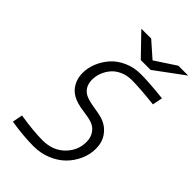

<svg xmlns="http://www.w3.org/2000/svg" viewBox="-335 -1288 1418 1418"><g transform="rotate(45 374.5 -578.5)"><path d="M419.9 -1000 259.1 -1166.7H362L483.1 -1059.9L645.8 -1166.7H748.7L522.8 -1000ZM310.5 10.4Q204.4 10.4 73.6 -10.4L89.2 -90.5Q229.8 -67.7 325.5 -67.7Q432.3 -67.7 498.4 -133.1Q564.5 -198.6 564.5 -288.4Q564.5 -332.7 543.9 -364.9Q523.4 -397.1 488.9 -411.5Q460.9 -423.8 385.7 -433.9Q310.5 -444 267.6 -469.4Q227.9 -492.8 205.4 -534.5Q182.9 -576.2 182.9 -629.6Q182.9 -682.3 204.4 -734.7Q225.9 -787.1 264 -830.1Q302.1 -873 362.3 -900.1Q422.5 -927.1 492.8 -927.1Q580.1 -927.1 730.5 -910.8L714.8 -832Q559.9 -849 477.2 -849Q428.4 -849 387.4 -830.7Q346.4 -812.5 321 -782.9Q295.6 -753.3 281.6 -717.1Q267.6 -681 267.6 -643.9Q267.6 -570.3 323.6 -537.1Q354.2 -519.5 427.7 -508.1Q501.3 -496.7 533.9 -483.1Q585.9 -460.9 617.5 -414.1Q649.1 -367.2 649.1 -302.7Q649.1 -242.8 624 -186.2Q599 -129.6 555.3 -85.9Q511.7 -42.3 447.6 -16Q383.5 10.4 310.5 10.4Z"/></g></svg>

Font: Monoid
Style: Italic
Weight: 400
Width: 4
Italic angle: -11°
Monospace: yes
Version: Version 0.61